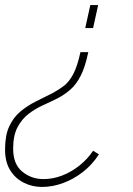

<svg xmlns="http://www.w3.org/2000/svg" viewBox="-57 -526 524 759"><path d="M292 -320Q280 -262 262.5 -227.5Q245 -193 222.5 -173Q200 -153 172 -138Q144 -124 113 -110Q82 -96 55.5 -75.5Q29 -55 12 -22.5Q-5 10 -5 62Q-5 123 31 152.5Q67 182 115 182Q152 182 188.5 168Q225 154 257 128.5Q289 103 311 70L334 84Q308 125 270.5 154Q233 183 191.5 198Q150 213 109 213Q70 213 36.5 196Q3 179 -17 146.5Q-37 114 -37 65Q-37 9 -20.5 -26.5Q-4 -62 23.5 -85Q51 -108 84 -124.5Q117 -141 151 -158Q175 -171 195.5 -186.5Q216 -202 232.5 -233Q249 -264 261 -320ZM331 -506 311 -415H280L300 -506Z"/></svg>

Font: Raleway Thin ExtraLight
Style: Italic
Weight: 250
Italic angle: -12°
Version: Version 4.026